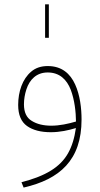

<svg xmlns="http://www.w3.org/2000/svg" viewBox="-20 -600 455 877"><path d="M203.1 -427.2V-580.1H186V-427.2ZM352.5 -54.2C352.5 -105 345.7 -165 323.2 -214.4C300.8 -263.7 262.2 -298.3 198.2 -298.3C167.5 -298.3 142.6 -290 122.6 -272.9C82.5 -239.3 63 -181.6 63 -120.6C63 -75.2 76.7 -43.5 103.5 -24.4C130.4 -5.4 166.5 3.9 211.9 3.9C254.4 3.9 293 -4.9 326.7 -15.1C320.3 30.3 308.6 68.8 290.5 100.6C254.9 163.1 189.5 203.6 78.1 232.4L87.9 256.8C252.9 218.8 352.5 131.8 352.5 -54.2ZM214.4 -25.9C178.2 -25.9 148.4 -33.2 125 -47.9C101.1 -62 89.4 -87.4 89.4 -123.5C89.4 -146.5 93.3 -169.4 100.6 -191.9C115.2 -236.3 146.5 -269 197.8 -269C252.4 -269 285.2 -236.3 303.2 -189.9C320.8 -143.1 326.7 -88.4 327.1 -44.9C292.5 -34.7 252.9 -25.9 214.4 -25.9Z"/></svg>

Font: Vazirmatn Thin
Style: Regular
Weight: 100
Designer: Saber Rastikerdar
Foundry: Saber Rastikerdar
Version: Version 33.003